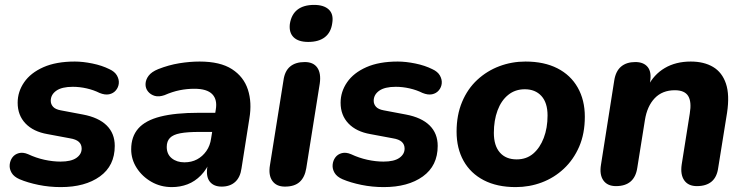

<svg xmlns="http://www.w3.org/2000/svg" viewBox="-20 -752 3033 783"><path d="M228 11Q181 11 137 2Q93 -7 60 -21Q37 -31 27.5 -47Q18 -63 19.5 -80Q21 -97 30.5 -110Q40 -123 57 -127.5Q74 -132 95 -123Q127 -108 161 -100.5Q195 -93 227 -93Q270 -93 291.5 -108Q313 -123 313 -146Q313 -163 301.5 -173.5Q290 -184 265 -188L174 -205Q116 -215 84 -248.5Q52 -282 52 -333Q52 -378 78.5 -416.5Q105 -455 157 -478Q209 -501 285 -501Q318 -501 357 -493Q396 -485 426 -470Q448 -460 457 -444Q466 -428 464.5 -412Q463 -396 452.5 -383.5Q442 -371 425 -367.5Q408 -364 386 -373Q362 -385 333.5 -391.5Q305 -398 277 -398Q232 -398 209.5 -382Q187 -366 187 -341Q187 -327 196.5 -316.5Q206 -306 228 -302L318 -285Q382 -273 415 -240.5Q448 -208 448 -157Q448 -76 387.5 -32.5Q327 11 228 11Z M681 11Q635 11 597.5 -10.5Q560 -32 537.5 -67Q515 -102 515 -143Q515 -195 544 -228Q573 -261 634 -276.5Q695 -292 790 -292H869L857 -214H793Q744 -214 715 -208.5Q686 -203 673 -189.5Q660 -176 660 -153Q660 -123 680.5 -106.5Q701 -90 732 -90Q761 -90 783.5 -102Q806 -114 821.5 -136Q837 -158 841 -188L860 -305Q867 -346 845.5 -368Q824 -390 773 -390Q742 -390 712.5 -384Q683 -378 651 -364Q628 -356 611 -361Q594 -366 583.5 -379Q573 -392 573.5 -409.5Q574 -427 586 -443Q598 -459 625 -470Q668 -487 711 -494Q754 -501 794 -501Q878 -501 926 -470Q974 -439 991 -386.5Q1008 -334 997 -269L965 -66Q960 -29 939 -10Q918 9 884 9Q851 9 835 -12Q819 -33 826 -74L834 -127L839 -100Q824 -62 799.5 -37Q775 -12 745 -0.5Q715 11 681 11Z M1142 9Q1107 9 1090.5 -14.5Q1074 -38 1081 -79L1136 -424Q1141 -462 1163 -480.5Q1185 -499 1223 -499Q1258 -499 1274 -476Q1290 -453 1284 -411L1229 -66Q1223 -29 1202 -10Q1181 9 1142 9ZM1237 -581Q1197 -581 1177.5 -600Q1158 -619 1162 -654Q1168 -693 1193 -712.5Q1218 -732 1261 -732Q1301 -732 1321 -713Q1341 -694 1335 -658Q1330 -620 1305 -600.5Q1280 -581 1237 -581Z M1545 11Q1498 11 1454 2Q1410 -7 1377 -21Q1354 -31 1344.5 -47Q1335 -63 1336.5 -80Q1338 -97 1347.5 -110Q1357 -123 1374 -127.5Q1391 -132 1412 -123Q1444 -108 1478 -100.5Q1512 -93 1544 -93Q1587 -93 1608.5 -108Q1630 -123 1630 -146Q1630 -163 1618.5 -173.5Q1607 -184 1582 -188L1491 -205Q1433 -215 1401 -248.5Q1369 -282 1369 -333Q1369 -378 1395.5 -416.5Q1422 -455 1474 -478Q1526 -501 1602 -501Q1635 -501 1674 -493Q1713 -485 1743 -470Q1765 -460 1774 -444Q1783 -428 1781.5 -412Q1780 -396 1769.5 -383.5Q1759 -371 1742 -367.5Q1725 -364 1703 -373Q1679 -385 1650.5 -391.5Q1622 -398 1594 -398Q1549 -398 1526.5 -382Q1504 -366 1504 -341Q1504 -327 1513.5 -316.5Q1523 -306 1545 -302L1635 -285Q1699 -273 1732 -240.5Q1765 -208 1765 -157Q1765 -76 1704.5 -32.5Q1644 11 1545 11Z M2083 11Q2007 11 1953 -17Q1899 -45 1870.5 -96Q1842 -147 1842 -215Q1842 -283 1864.5 -336.5Q1887 -390 1926.5 -426.5Q1966 -463 2016.5 -482Q2067 -501 2123 -501Q2199 -501 2253 -473.5Q2307 -446 2336 -395Q2365 -344 2365 -276Q2365 -207 2342 -154Q2319 -101 2279.5 -64Q2240 -27 2189.5 -8Q2139 11 2083 11ZM2087 -102Q2127 -102 2154.5 -125.5Q2182 -149 2197.5 -189.5Q2213 -230 2213 -281Q2213 -333 2188 -360.5Q2163 -388 2120 -388Q2081 -388 2052.5 -365Q2024 -342 2009 -301.5Q1994 -261 1994 -210Q1994 -158 2018.5 -130Q2043 -102 2087 -102Z M2492 7Q2457 7 2440.5 -16.5Q2424 -40 2431 -81L2485 -424Q2491 -462 2513 -480.5Q2535 -499 2571 -499Q2605 -499 2621.5 -478.5Q2638 -458 2631 -418L2623 -365L2621 -398Q2646 -448 2691 -474.5Q2736 -501 2797 -501Q2851 -501 2888 -479Q2925 -457 2940.5 -411Q2956 -365 2945 -292L2909 -68Q2904 -30 2882 -11.5Q2860 7 2822 7Q2787 7 2770.5 -16.5Q2754 -40 2760 -81L2793 -289Q2801 -337 2786.5 -360.5Q2772 -384 2732 -384Q2681 -384 2650 -351.5Q2619 -319 2610 -262L2579 -68Q2568 7 2492 7Z"/></svg>

Font: Nunito ExtraLight ExtraBold
Style: Italic
Weight: 800
Italic angle: -9°
Version: Version 3.602